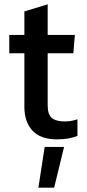

<svg xmlns="http://www.w3.org/2000/svg" viewBox="-20 -636 403 890"><path d="M244 10Q168 10 130.5 -30.5Q93 -71 93 -141V-389H23V-474H93V-583L201 -616V-474H327L320 -389H201V-147Q201 -106 220 -89.5Q239 -73 282 -73Q309 -73 339 -83V-6Q300 10 244 10ZM158 234 187 45H277L231 234Z"/></svg>

Font: Kanit
Style: Regular
Weight: 400
Designer: Katatrad Team
Foundry: CadsonDemak
Version: Version 2.000; ttfautohint (v1.8.3)